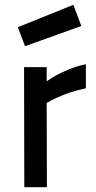

<svg xmlns="http://www.w3.org/2000/svg" viewBox="-20 -778 398 798"><path d="M80 -499H174V-440Q195 -455 221 -469Q243 -480 272.5 -492Q302 -504 337 -511V-411Q302 -404 272.5 -394Q243 -384 221 -374Q195 -363 174 -350L175 0H81ZM285 -758 318 -670 84 -586 54 -665Z"/></svg>

Font: Panefresco 600wt
Style: Regular
Weight: 600
Designer: Campivisivi
Foundry: Campivisivi & Chank Co
Version: Version 1.001